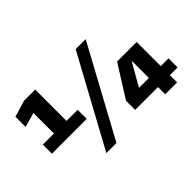

<svg xmlns="http://www.w3.org/2000/svg" viewBox="-98 -1056 1411 1411"><g transform="rotate(-45 608.0 -350.0)"><path d="M79 -280V-374.5H194.5V-587.5L81.5 -556V-661.5L210.5 -700H325.5V-374.5H441V-280ZM365 0 746 -700H850L470 0ZM976.5 0V-75H739V-169.5L896.5 -420H1100V-169.5H1180.5V-75H1100V0ZM873.5 -169.5H976.5V-342H972.5Z"/></g></svg>

Font: Trispace SemiExpanded
Style: Bold
Weight: 700
Width: 6
Designer: Tyler Finck
Foundry: Etcetera Type Company
Version: Version 1.210; ttfautohint (v1.8.3)